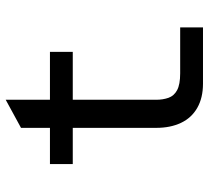

<svg xmlns="http://www.w3.org/2000/svg" viewBox="-50 -700 749 690"><g transform="rotate(-90 325.0 -354.5)"><path d="M370 0Q319 0 283 -20.5Q247 -41 229 -79Q211 -117 211 -168V-654L312 -709V-168Q312 -144 319 -124Q326 -104 346.5 -93Q367 -82 407 -82H572V0ZM81 -468V-550H484V-468Z"/></g></svg>

Font: Azeret Mono Thin
Style: Regular
Weight: 400
Version: Version 1.002